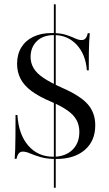

<svg xmlns="http://www.w3.org/2000/svg" viewBox="-20 -738 514 905"><path d="M245.2 11.3Q200.8 11.3 171 2.4Q141.1 -6.5 121.8 -14.9Q102.4 -23.4 87.1 -23.4Q75.8 -23.4 68.5 -14.9Q61.3 -6.5 58.1 10.5H49.2Q50.8 -7.3 51.6 -31.9Q52.4 -56.5 52.8 -96Q53.2 -135.5 53.2 -196H62.1Q67.7 -104 113.3 -51.6Q158.9 0.8 231.5 0.8Q286.3 0.8 320.2 -30.6Q354 -62.1 354 -116.1Q354 -147.6 340.7 -172.2Q327.4 -196.8 297.6 -217.7Q267.7 -238.7 220.2 -258.9Q164.5 -282.3 129 -308.5Q93.5 -334.7 77 -366.5Q60.5 -398.4 60.5 -437.1Q60.5 -481.5 80.2 -514.1Q100 -546.8 136.7 -564.5Q173.4 -582.3 223.4 -582.3Q263.7 -582.3 289.5 -574.2Q315.3 -566.1 332.7 -557.7Q350 -549.2 364.5 -549.2Q376.6 -549.2 383.5 -557.3Q390.3 -565.3 393.5 -581.5H403.2Q401.6 -564.5 400.4 -543.1Q399.2 -521.8 398.8 -489.5Q398.4 -457.3 398.4 -406.5H389.5Q383.9 -481.5 341.5 -527Q299.2 -572.6 234.7 -572.6Q183.1 -572.6 153.6 -544Q124.2 -515.3 124.2 -469.4Q124.2 -441.1 138.3 -416.9Q152.4 -392.7 184.7 -371Q216.9 -349.2 271 -325Q358.1 -287.1 393.5 -246.8Q429 -206.5 429 -147.6Q429 -73.4 379.4 -31Q329.8 11.3 245.2 11.3ZM233.9 146.8V-717.7H242.7V146.8Z"/></svg>

Font: Playfair 144pt
Style: Regular
Weight: 400
Designer: Claus Eggers Sørensen
Foundry: Claus Eggers Sørensen
Version: Version 2.001;gftools[0.9.30]